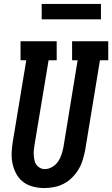

<svg xmlns="http://www.w3.org/2000/svg" viewBox="-20 -944 568 972"><path d="M205 8Q176 8 148 1Q120 -6 98.5 -22Q77 -38 63.5 -62Q50 -86 44 -113Q38 -140 39 -169.5Q40 -199 45 -228L113 -639H84V-735H267V-639H226L155 -212Q153 -199 151.5 -185.5Q150 -172 151 -158.5Q152 -145 154.5 -132.5Q157 -120 164 -110Q171 -100 182.5 -94Q194 -88 207 -88Q226 -88 244 -98.5Q262 -109 273.5 -125.5Q285 -142 291 -160.5Q297 -179 301 -198L373 -639H345V-735H528V-639H486L411 -183Q406 -158 398.5 -133.5Q391 -109 377.5 -86.5Q364 -64 345 -45Q326 -26 303 -14Q280 -2 254.5 3Q229 8 205 8ZM191 -846V-924H491V-846Z"/></svg>

Font: Iosevka Gothic
Style: Bold Italic
Weight: 700
Italic angle: -9°
Monospace: yes
Designer: Belleve Invis
Foundry: Belleve Invis
Version: Version 15.5.1; ttfautohint (v1.8.4)